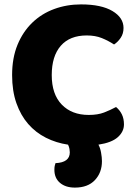

<svg xmlns="http://www.w3.org/2000/svg" viewBox="-20 -645 611 872"><path d="M374 -484Q297 -484 256 -437Q215 -390 215 -304Q215 -217 260.5 -170Q306 -123 383 -123Q424 -123 452.5 -134Q481 -145 507 -159Q524 -145 533.5 -125.5Q543 -106 543 -80Q543 -47 515 -22Q487 3 427 12Q435 26 439 48Q443 70 443 87Q443 139 411 173Q379 207 320 207Q278 207 252.5 185.5Q227 164 227 126Q227 115 228.5 108.5Q230 102 232 96Q297 93 297 47Q297 41 295.5 31.5Q294 22 289 12Q235 4 188.5 -19.5Q142 -43 108 -82Q74 -121 54.5 -176.5Q35 -232 35 -304Q35 -382 59.5 -441.5Q84 -501 126.5 -542Q169 -583 226 -604Q283 -625 348 -625Q440 -625 490.5 -595Q541 -565 541 -518Q541 -492 528 -473Q515 -454 498 -443Q472 -460 442.5 -472Q413 -484 374 -484Z"/></svg>

Font: Baloo Thambi
Style: Regular
Weight: 400
Designer: Aadarsh Rajan and Ek Type
Foundry: Ek Type
Version: Version 1.443;PS 1.000;hotconv 16.6.51;makeotf.lib2.5.65220;